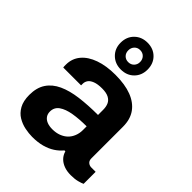

<svg xmlns="http://www.w3.org/2000/svg" viewBox="-224 -898 1027 1027"><g transform="rotate(45 290.0 -384.5)"><path d="M203 12Q177 12 147.5 6Q118 0 92 -15.5Q66 -31 49.5 -60.5Q33 -90 33 -136Q33 -191 57 -227Q81 -263 125.5 -283.5Q170 -304 232 -312Q294 -320 369 -320V-359Q369 -382 361.5 -399Q354 -416 335.5 -426Q317 -436 284 -436Q251 -436 230.5 -428Q210 -420 201.5 -407.5Q193 -395 193 -380V-368H58Q57 -373 57 -377.5Q57 -382 57 -389Q57 -435 85 -468.5Q113 -502 164 -520Q215 -538 283 -538Q356 -538 405.5 -519Q455 -500 481.5 -463Q508 -426 508 -370V-131Q508 -113 518.5 -104.5Q529 -96 542 -96H575V-5Q565 0 544 5.5Q523 11 493 11Q464 11 441.5 2.5Q419 -6 404 -21.5Q389 -37 383 -59H376Q359 -38 334.5 -22Q310 -6 277.5 3Q245 12 203 12ZM250 -93Q278 -93 300 -101.5Q322 -110 337 -124.5Q352 -139 360.5 -160Q369 -181 369 -205V-234Q313 -234 269 -226.5Q225 -219 199.5 -201Q174 -183 174 -151Q174 -133 183 -120Q192 -107 209 -100Q226 -93 250 -93ZM283 -578Q239 -578 210 -606.5Q181 -635 181 -679Q181 -724 210 -752.5Q239 -781 283 -781Q328 -781 356.5 -752.5Q385 -724 385 -679Q385 -635 356.5 -606.5Q328 -578 283 -578ZM283 -634Q303 -634 315.5 -647Q328 -660 328 -679Q328 -699 315.5 -712Q303 -725 283 -725Q264 -725 251.5 -712Q239 -699 239 -679Q239 -659 251.5 -646.5Q264 -634 283 -634Z"/></g></svg>

Font: Archivo SemiBold
Style: Bold
Weight: 700
Version: Version 2.001